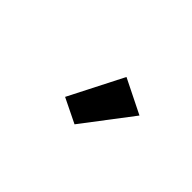

<svg xmlns="http://www.w3.org/2000/svg" viewBox="-24 -1022 648 648"><g transform="rotate(45 300.0 -697.5)"><path d="M316 -579 228 -622 327 -816 450 -755Z"/></g></svg>

Font: IBM Plex Sans Hebrew
Style: Bold
Weight: 700
Designer: Mike Abbink, Paul van der Laan, Pieter van Rosmalen, Yanek Iontef
Foundry: Bold Monday
Version: Version 1.2